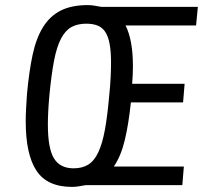

<svg xmlns="http://www.w3.org/2000/svg" viewBox="-20 -727 801 754"><path d="M317 0Q304 2 290.5 4.5Q277 7 263 7Q165 7 123 -57Q81 -121 81 -250Q81 -275 82.5 -302Q84 -329 86 -358Q94 -446 108 -511.5Q122 -577 149 -620.5Q176 -664 218.5 -685.5Q261 -707 325 -707Q339 -707 352.5 -704.5Q366 -702 378 -700H757L750 -627H473Q502 -570 502 -467Q502 -434 499 -398H705L699 -325H494Q485 -239 470 -176.5Q455 -114 427 -73H702L696 0ZM409 -353Q413 -391 414.5 -423Q416 -455 416 -481Q416 -525 410.5 -554.5Q405 -584 393.5 -601.5Q382 -619 363.5 -626.5Q345 -634 319 -634Q285 -634 261 -621Q237 -608 220 -576Q203 -544 192.5 -490Q182 -436 174 -353Q168 -287 168 -238Q168 -144 192 -105Q216 -66 269 -66Q303 -66 326.5 -80.5Q350 -95 366 -129Q382 -163 392 -217.5Q402 -272 409 -353Z"/></svg>

Font: Share
Style: Italic
Weight: 400
Version: Version 1.002